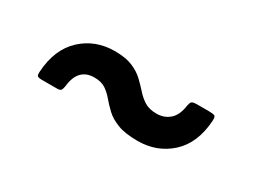

<svg xmlns="http://www.w3.org/2000/svg" viewBox="-30 -711 749 569"><g transform="rotate(30 344.0 -426.5)"><path d="M235.5 -427Q180.5 -427 173.5 -362Q172 -352 169.2 -347.5Q166.5 -343 154.5 -343H104.5Q92 -343 88.5 -346Q85 -349 86 -361.5Q91 -440 136.8 -482.5Q182.5 -525 249 -525Q286.5 -525 310 -515Q333.5 -505 349 -490.2Q364.5 -475.5 377.5 -460.8Q390.5 -446 406.5 -436Q422.5 -426 447.5 -426Q474 -426 492 -442Q510 -458 514.5 -491Q516.5 -502.5 520.2 -506.2Q524 -510 538.5 -510H579.5Q593.5 -510 598.5 -507.5Q603.5 -505 602.5 -491Q597.5 -412 551.5 -370Q505.5 -328 439 -328Q396.5 -328 370.8 -338Q345 -348 329.2 -362.8Q313.5 -377.5 301.2 -392.2Q289 -407 274.2 -417Q259.5 -427 235.5 -427Z"/></g></svg>

Font: Besley* Condensed
Style: Bold
Weight: 700
Width: 3
Designer: Owen Earl
Foundry: indestructible type*
Version: Version 3.000; ttfautohint (v1.8.3)